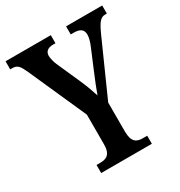

<svg xmlns="http://www.w3.org/2000/svg" viewBox="-170 -831 889 948"><g transform="rotate(-30 274.5 -357.0)"><path d="M132 0H421V-46H395C363 -46 336 -57 336 -119V-284L473 -591C500 -651 514 -668 541 -668H550V-714H344V-668H361C395 -668 415 -657 415 -626C415 -612 410 -589 398 -562L351 -450C333 -407 318 -370 308 -341C298 -372 287 -403 270 -442L210 -577C203 -593 197 -616 197 -631C197 -652 211 -668 243 -668H257V-714H-1V-668H10C40 -668 50 -654 68 -615L215 -285V-116C215 -57 188 -46 152 -46H132Z"/></g></svg>

Font: Noto Serif Sinhala ExtraCondensed SemiBold
Style: Regular
Weight: 600
Width: 2
Designer: Jelle Bosma - Monotype Design Team
Foundry: Monotype Imaging Inc.
Version: Version 2.007